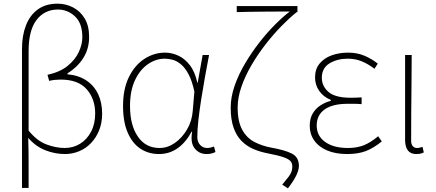

<svg xmlns="http://www.w3.org/2000/svg" viewBox="-20 -827 2379 1047"><path d="M100 198V-562Q100 -633 121.5 -688.5Q143 -744 186 -775.5Q229 -807 294 -807Q339 -807 378.5 -786.5Q418 -766 442 -726Q466 -686 466 -625Q466 -562 435 -512Q404 -462 348 -427V-422Q410 -416 452 -387.5Q494 -359 515.5 -313Q537 -267 537 -207Q537 -158 521 -117.5Q505 -77 477 -47.5Q449 -18 412 -2.5Q375 13 334 13Q280 13 227.5 -7.5Q175 -28 134 -75Q136 -5 136 61Q136 127 136 198ZM333 -20Q379 -20 416.5 -43Q454 -66 476.5 -108.5Q499 -151 499 -208Q499 -288 452.5 -340.5Q406 -393 311 -393Q296 -393 280 -391.5Q264 -390 248 -386L239 -419Q307 -434 348.5 -467.5Q390 -501 409.5 -543Q429 -585 429 -624Q429 -700 389 -737.5Q349 -775 296 -775Q223 -775 179.5 -718.5Q136 -662 136 -548Q136 -439 136 -332Q136 -225 136 -115Q180 -60 232 -40Q284 -20 333 -20Z M847 13Q790 13 746 -16Q702 -45 676.5 -103.5Q651 -162 651 -249Q651 -342 683 -407Q715 -472 767.5 -506Q820 -540 880 -540Q916 -540 951.5 -524Q987 -508 1015 -472Q1043 -436 1056 -376H1058L1085 -527H1120Q1109 -470 1098 -408.5Q1087 -347 1077.5 -287Q1068 -227 1062 -173.5Q1056 -120 1056 -79Q1056 -53 1071.5 -36.5Q1087 -20 1109 -20Q1119 -20 1129.5 -22.5Q1140 -25 1147 -28L1155 2Q1147 6 1135 9.5Q1123 13 1106 13Q1066 13 1041.5 -18Q1017 -49 1028 -109H1025Q958 13 847 13ZM850 -20Q894 -20 933.5 -47.5Q973 -75 1000 -121Q1027 -167 1031 -222L1040 -328Q1027 -387 1008 -422.5Q989 -458 966.5 -476.5Q944 -495 921.5 -501Q899 -507 879 -507Q830 -507 786.5 -477Q743 -447 716 -389.5Q689 -332 689 -249Q689 -145 731.5 -82.5Q774 -20 850 -20Z M1550 200 1519 180Q1541 154 1553 138Q1565 122 1569.5 109Q1574 96 1574 81Q1574 63 1564 51.5Q1554 40 1525 30Q1496 20 1439 9Q1397 1 1360.5 -15Q1324 -31 1296.5 -59Q1269 -87 1253.5 -131.5Q1238 -176 1238 -240Q1238 -298 1259.5 -359.5Q1281 -421 1316.5 -481Q1352 -541 1394.5 -595.5Q1437 -650 1480.5 -693.5Q1524 -737 1560 -764Q1532 -764 1494.5 -764Q1457 -764 1415.5 -763.5Q1374 -763 1336.5 -762.5Q1299 -762 1271 -761V-794H1602V-761H1598Q1559 -730 1515 -685Q1471 -640 1428.5 -585.5Q1386 -531 1351.5 -472Q1317 -413 1296.5 -354Q1276 -295 1276 -241Q1276 -164 1301 -119Q1326 -74 1368 -52.5Q1410 -31 1459 -22Q1533 -9 1571.5 10.5Q1610 30 1610 78Q1610 100 1595.5 130Q1581 160 1550 200Z M1873 13Q1810 13 1764 -6.5Q1718 -26 1693.5 -61Q1669 -96 1669 -141Q1669 -181 1685.5 -208.5Q1702 -236 1728.5 -253Q1755 -270 1784 -277V-282Q1743 -299 1720.5 -331.5Q1698 -364 1698 -405Q1698 -450 1722.5 -480Q1747 -510 1788 -525Q1829 -540 1879 -540Q1927 -540 1966.5 -523.5Q2006 -507 2040 -480L2022 -452Q1988 -478 1953 -492.5Q1918 -507 1877 -507Q1819 -507 1777 -481.5Q1735 -456 1735 -403Q1735 -357 1771.5 -325.5Q1808 -294 1892 -294Q1907 -294 1919.5 -294.5Q1932 -295 1952 -296V-259Q1929 -261 1912 -261Q1895 -261 1876 -261Q1793 -261 1750 -230Q1707 -199 1707 -143Q1707 -86 1753 -53Q1799 -20 1877 -20Q1926 -20 1963 -34.5Q2000 -49 2042 -84L2062 -56Q2017 -19 1974.5 -3Q1932 13 1873 13Z M2250 13Q2231 13 2217.5 5Q2204 -3 2196.5 -20.5Q2189 -38 2189 -66V-527H2225Q2225 -448 2224 -370.5Q2223 -293 2222.5 -215.5Q2222 -138 2222 -59Q2222 -40 2231 -30Q2240 -20 2253 -20Q2261 -20 2267.5 -21.5Q2274 -23 2284 -26L2291 4Q2284 8 2274 10.5Q2264 13 2250 13Z"/></svg>

Font: Shanggu Sans SC VF
Style: Regular
Weight: 250
Designer: GuiWonder
Version: Version 1.021